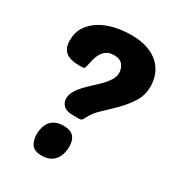

<svg xmlns="http://www.w3.org/2000/svg" viewBox="-182 -859 892 978"><g transform="rotate(30 264.0 -370.5)"><path d="M235 -178Q277 -178 295 -157.5Q313 -137 313 -100Q313 -84 309 -65Q305 -46 294.5 -29.5Q284 -13 264.5 -1.5Q245 10 214 10Q169 10 153 -13.5Q137 -37 137 -72Q137 -92 142 -111Q147 -130 158 -145Q169 -160 188 -169Q207 -178 235 -178ZM310 -268Q303 -254 298 -251Q293 -248 285 -248H249Q210 -248 193 -264.5Q176 -281 176 -305Q176 -328 188.5 -349.5Q201 -371 220 -391Q239 -411 260.5 -430.5Q282 -450 301 -469.5Q320 -489 332.5 -509.5Q345 -530 345 -553Q345 -577 329.5 -597.5Q314 -618 279 -618Q252 -618 235.5 -607Q219 -596 209 -579Q199 -562 194 -541.5Q189 -521 185 -501Q183 -490 178.5 -486.5Q174 -483 156 -483Q95 -483 69.5 -504.5Q44 -526 44 -571Q44 -618 66.5 -652Q89 -686 125.5 -708Q162 -730 208.5 -740.5Q255 -751 303 -751Q360 -751 400.5 -736.5Q441 -722 467 -697.5Q493 -673 505.5 -640.5Q518 -608 518 -573Q518 -520 492 -479Q466 -438 431 -403Q396 -368 361.5 -336Q327 -304 310 -268Z"/></g></svg>

Font: PoetsenOne
Style: Regular
Weight: 400
Designer: Rodrigo Fuenzalida, Pablo Impallari
Foundry: Pablo Impallari, Rodrigo Fuenzalida
Version: Version 1.000; ttfautohint (v0.8) -G 200 -r 50